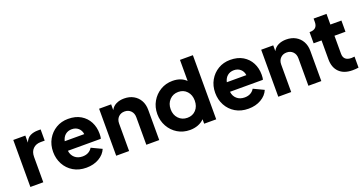

<svg xmlns="http://www.w3.org/2000/svg" viewBox="-37 -1415 3975 2096"><g transform="rotate(-20 1950.0 -366.5)"><path d="M55 0H205V-294Q205 -355 239 -388.5Q273 -422 328 -422H375V-552H343Q293 -552 254.5 -533.5Q216 -515 195 -464V-546H55Z M704 12Q788 12 851 -24.5Q914 -61 939 -121L819 -178Q803 -150 774.5 -134Q746 -118 706 -118Q651 -118 616 -149Q581 -180 575 -231H957Q961 -242 962.5 -257.5Q964 -273 964 -289Q964 -365 932.5 -425.5Q901 -486 841 -522Q781 -558 694 -558Q616 -558 554 -521Q492 -484 455.5 -420Q419 -356 419 -274Q419 -195 454 -130Q489 -65 553 -26.5Q617 12 704 12ZM694 -438Q740 -438 770 -411Q800 -384 805 -341H578Q589 -388 619.5 -413Q650 -438 694 -438Z M1052 0H1202V-319Q1202 -366 1230 -394.5Q1258 -423 1302 -423Q1346 -423 1374 -394.5Q1402 -366 1402 -319V0H1552V-351Q1552 -413 1526 -459.5Q1500 -506 1453.5 -532Q1407 -558 1345 -558Q1293 -558 1253 -538.5Q1213 -519 1192 -479V-546H1052Z M1908 12Q1958 12 2001.5 -4.5Q2045 -21 2074 -52V0H2214V-745H2064V-500Q2006 -558 1907 -558Q1829 -558 1766 -520Q1703 -482 1666 -417.5Q1629 -353 1629 -273Q1629 -194 1665.5 -129Q1702 -64 1765 -26Q1828 12 1908 12ZM1926 -123Q1864 -123 1824 -165Q1784 -207 1784 -273Q1784 -338 1824 -380.5Q1864 -423 1926 -423Q1987 -423 2025.5 -381Q2064 -339 2064 -273Q2064 -206 2025.5 -164.5Q1987 -123 1926 -123Z M2587 12Q2671 12 2734 -24.5Q2797 -61 2822 -121L2702 -178Q2686 -150 2657.5 -134Q2629 -118 2589 -118Q2534 -118 2499 -149Q2464 -180 2458 -231H2840Q2844 -242 2845.5 -257.5Q2847 -273 2847 -289Q2847 -365 2815.5 -425.5Q2784 -486 2724 -522Q2664 -558 2577 -558Q2499 -558 2437 -521Q2375 -484 2338.5 -420Q2302 -356 2302 -274Q2302 -195 2337 -130Q2372 -65 2436 -26.5Q2500 12 2587 12ZM2577 -438Q2623 -438 2653 -411Q2683 -384 2688 -341H2461Q2472 -388 2502.5 -413Q2533 -438 2577 -438Z M2935 0H3085V-319Q3085 -366 3113 -394.5Q3141 -423 3185 -423Q3229 -423 3257 -394.5Q3285 -366 3285 -319V0H3435V-351Q3435 -413 3409 -459.5Q3383 -506 3336.5 -532Q3290 -558 3228 -558Q3176 -558 3136 -538.5Q3096 -519 3075 -479V-546H2935Z M3797 6Q3834 6 3867 1V-127Q3846 -124 3832 -124Q3739 -124 3739 -207V-416H3867V-546H3739V-670H3589V-630Q3589 -546 3502 -546H3497V-416H3589V-197Q3589 -101 3643.5 -47.5Q3698 6 3797 6Z"/></g></svg>

Font: Plus Jakarta Sans ExtraBold
Style: Regular
Weight: 800
Designer: Gumpita Rahayu
Foundry: Tokotype
Version: Version 2.004; ttfautohint (v1.8.3)